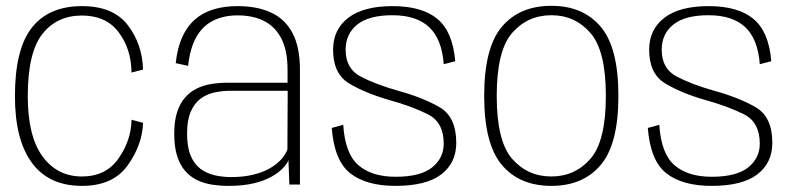

<svg xmlns="http://www.w3.org/2000/svg" viewBox="-20 -618 2664 643"><path d="M254.5 4.5Q359 4.5 408 -64.8Q457 -134 459 -206.5L420.5 -217Q419.5 -148.5 377.2 -87.8Q335 -27 254.5 -27Q171.5 -27 122.2 -94.5Q73 -162 73 -296Q73 -442 121.8 -504Q170.5 -566 254.5 -566Q335 -566 377.2 -510.2Q419.5 -454.5 420.5 -375L459 -385Q457 -469.5 408.2 -533.5Q359.5 -597.5 254.5 -597.5Q143.5 -597.5 86.8 -525.5Q30 -453.5 30 -296Q30 -150 86.8 -72.8Q143.5 4.5 254.5 4.5Z M746.5 4.5Q794 4.5 829.5 -4Q865 -12.5 889.2 -26.2Q913.5 -40 927.5 -54.8Q941.5 -69.5 946 -81.5L949 0H984.5V-383.5Q984.5 -460.5 959.5 -507.5Q934.5 -554.5 887.8 -576Q841 -597.5 776 -597.5Q732 -597.5 696.2 -587Q660.5 -576.5 633.8 -553.5Q607 -530.5 590.5 -494.2Q574 -458 568.5 -406.5L610 -397.5Q616.5 -457.5 638 -494.8Q659.5 -532 694.5 -549.2Q729.5 -566.5 776 -566.5Q827 -566.5 864.2 -547.8Q901.5 -529 922.2 -489Q943 -449 943 -384.5V-341H743.5Q714.5 -341 688 -336.8Q661.5 -332.5 639 -321.5Q616.5 -310.5 599.5 -291Q582.5 -271.5 573 -242Q563.5 -212.5 563.5 -170Q563.5 -126.5 573 -96.2Q582.5 -66 599.5 -46.2Q616.5 -26.5 639.5 -15.2Q662.5 -4 689.5 0.2Q716.5 4.5 746.5 4.5ZM754 -25Q725 -25 698.2 -31.2Q671.5 -37.5 650.8 -53.2Q630 -69 618.2 -97.5Q606.5 -126 606.5 -171Q606.5 -215 618.5 -243.2Q630.5 -271.5 651 -287Q671.5 -302.5 697.8 -308.2Q724 -314 752 -314H943.5L942.5 -117.5Q937 -101.5 922.5 -85Q908 -68.5 884.5 -54.8Q861 -41 828.2 -33Q795.5 -25 754 -25Z M1304.5 4.5Q1407.5 4.5 1457.8 -34Q1508 -72.5 1508 -139.5Q1508 -227 1451.8 -259.2Q1395.5 -291.5 1313.5 -314Q1237.5 -335.5 1187.5 -361.8Q1137.5 -388 1137.5 -451.5Q1137.5 -504.5 1176.5 -535.8Q1215.5 -567 1294.5 -567Q1375 -567 1417.5 -526.8Q1460 -486.5 1466 -403L1504.5 -413Q1496.5 -511.5 1445 -554.5Q1393.5 -597.5 1294.5 -597.5Q1197.5 -597.5 1146.5 -558.5Q1095.5 -519.5 1095.5 -451.5Q1095.5 -371.5 1148.2 -339.2Q1201 -307 1282 -283.5Q1360 -262 1413 -235.2Q1466 -208.5 1466 -137Q1466 -88.5 1427 -57.2Q1388 -26 1305 -26Q1225 -26 1180.2 -64.8Q1135.5 -103.5 1129.5 -200L1091 -189.5Q1099.5 -79.5 1153.2 -37.5Q1207 4.5 1304.5 4.5Z M1826.5 4.5Q1932.5 4.5 1991.8 -65.5Q2051 -135.5 2051 -297Q2051 -458.5 1991.8 -528.5Q1932.5 -598.5 1826.5 -598.5Q1720 -598.5 1660.8 -528.5Q1601.5 -458.5 1601.5 -297Q1601.5 -135.5 1660.8 -65.5Q1720 4.5 1826.5 4.5ZM1826.5 -27Q1747 -27 1695.2 -86Q1643.5 -145 1643.5 -297Q1643.5 -448.5 1695.2 -507.8Q1747 -567 1826.5 -567Q1905.5 -567 1957.2 -507.8Q2009 -448.5 2009 -297Q2009 -145 1957.2 -86Q1905.5 -27 1826.5 -27Z M2363 4.5Q2466 4.5 2516.2 -34Q2566.5 -72.5 2566.5 -139.5Q2566.5 -227 2510.2 -259.2Q2454 -291.5 2372 -314Q2296 -335.5 2246 -361.8Q2196 -388 2196 -451.5Q2196 -504.5 2235 -535.8Q2274 -567 2353 -567Q2433.5 -567 2476 -526.8Q2518.5 -486.5 2524.5 -403L2563 -413Q2555 -511.5 2503.5 -554.5Q2452 -597.5 2353 -597.5Q2256 -597.5 2205 -558.5Q2154 -519.5 2154 -451.5Q2154 -371.5 2206.8 -339.2Q2259.5 -307 2340.5 -283.5Q2418.5 -262 2471.5 -235.2Q2524.5 -208.5 2524.5 -137Q2524.5 -88.5 2485.5 -57.2Q2446.5 -26 2363.5 -26Q2283.5 -26 2238.8 -64.8Q2194 -103.5 2188 -200L2149.5 -189.5Q2158 -79.5 2211.8 -37.5Q2265.5 4.5 2363 4.5Z"/></svg>

Font: Anybody UltraCondensed Thin ExtraLight
Style: Regular
Weight: 250
Version: Version 1.111